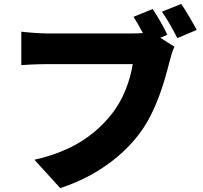

<svg xmlns="http://www.w3.org/2000/svg" viewBox="-20 -895 1040 982"><path d="M907 -875 808 -835C836 -797 866 -741 887 -700L986 -742C968 -776 933 -837 907 -875ZM872 -656 800 -702 836 -717C819 -753 788 -809 761 -849L663 -809C680 -782 696 -754 711 -726C692 -724 673 -724 660 -724C598 -724 304 -724 219 -724C186 -724 120 -729 89 -733V-562C115 -564 170 -567 219 -567C304 -567 597 -567 659 -567C646 -487 613 -388 549 -309C470 -211 357 -123 156 -78L288 67C464 10 605 -93 695 -214C781 -330 822 -482 846 -576C852 -598 861 -634 872 -656Z"/></svg>

Font: Noto Sans HK Black
Style: Regular
Weight: 900
Designer: Ryoko NISHIZUKA 西塚涼子 (kana, bopomofo & ideographs); Paul D. Hunt (Latin, Greek & Cyrillic); Sandoll Communications 산돌커뮤니
Foundry: Adobe
Version: Version 2.004;hotconv 1.0.118;makeotfexe 2.5.65603